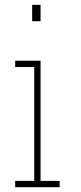

<svg xmlns="http://www.w3.org/2000/svg" viewBox="-20 -782 337 802"><path d="M149.4 -761.7V-693.4H114.3V-761.7ZM229 -26.4V0H43.5V-26.4H123V-502H43.5V-528.3H149.4V-26.4Z"/></svg>

Font: Hanuman Thin
Style: Regular
Weight: 100
Designer: Danh Hong
Version: Version 8.002; ttfautohint (v1.8.3)